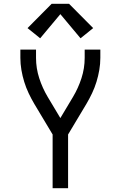

<svg xmlns="http://www.w3.org/2000/svg" viewBox="-20 -998 640 1018"><path d="M259 0V-285L162 -447Q146 -474 132 -503.5Q118 -533 108.5 -564Q99 -595 93.5 -627Q88 -659 88 -691V-735H171V-691Q171 -636 188 -583.5Q205 -531 233 -484L300 -372L367 -484Q395 -531 412 -583.5Q429 -636 429 -691V-735H512V-691Q512 -659 506.5 -627Q501 -595 491.5 -564Q482 -533 468 -503.5Q454 -474 438 -447L341 -285V0ZM193 -795 126 -849 254 -978H346L474 -849L407 -795L300 -923Z"/></svg>

Font: Iosevka Curly Extended
Style: Regular
Weight: 400
Width: 7
Monospace: yes
Designer: Belleve Invis
Foundry: Belleve Invis
Version: Version 11.1.0; ttfautohint (v1.8.3)